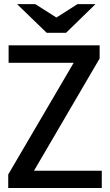

<svg xmlns="http://www.w3.org/2000/svg" viewBox="-20 -937 548 957"><path d="M476.6 -645.5 149.4 -85.9H487.3V0H21V-67.4L347.2 -624H22.9V-710.9H476.6ZM212.9 -773.4 64.9 -916.5H155.8L261.2 -849.6L366.2 -916.5H456.1L309.1 -773.4Z"/></svg>

Font: Ufes Sans Medium
Style: Regular
Weight: 500
Designer: Ricardo Esteves & Filipe Motta
Foundry: ProDesignUfes - Ricardo Esteves, Filipe Motta (This is a derivative work, based on Roboto family, by Christian Robertson
Version: Version 2.0